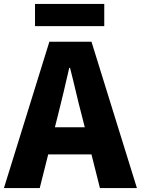

<svg xmlns="http://www.w3.org/2000/svg" viewBox="-28 -956 716 976"><path d="M502 -936H150V-823H502ZM251 -309 267 -372C286 -446 306 -533 324 -611H328C348 -535 367 -446 387 -372L403 -309ZM480 0H668L437 -744H223L-8 0H174L217 -171H437Z"/></svg>

Font: Noto Sans T Chinese Black
Style: Bold
Weight: 900
Designer: Ryoko NISHIZUKA (kana & ideographs); Paul D. Hunt (Latin, Greek & Cyrillic); Wenlong ZHANG (bopomofo); Sandoll Communica
Foundry: Adobe Systems Incorporated
Version: Version 1.000;PS 1;hotconv 1.0.78;makeotf.lib2.5.61930